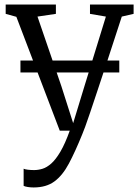

<svg xmlns="http://www.w3.org/2000/svg" viewBox="-20 -575 615 845"><path d="M128 250Q114.5 250 102.2 248Q90 246 84 243V167.5Q90 170.5 103.2 172Q116.5 173.5 130 173.5Q148 173.5 167 167.8Q186 162 205.8 144.5Q225.5 127 246 92.2Q266.5 57.5 287 0H243L52 -501L5 -514V-555H226V-514L145 -502L250 -196L302 -33L352 -197L446 -502L376 -514V-555H568V-514L516 -502Q480.5 -392.5 453.8 -311.5Q427 -230.5 408 -173.2Q389 -116 376.2 -78.2Q363.5 -40.5 355.2 -18Q347 4.5 342 16Q311 92.5 283.2 144.8Q255.5 197 219.5 223.5Q183.5 250 128 250ZM505 -308.5V-256H70V-308.5Z"/></svg>

Font: Merriweather Light 18pt Light
Style: Regular
Weight: 300
Version: Version 2.100